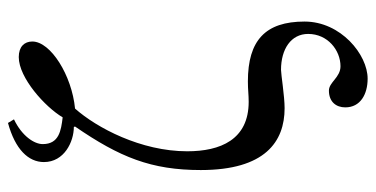

<svg xmlns="http://www.w3.org/2000/svg" viewBox="-250 -473 941 481"><g transform="rotate(-90 220.5 -232.5)"><path d="M153 -683C87 -665 55 -632 55 -593C55 -542 106 -518 143 -518L144 -515C67 -403 35 -324 35 -200C35 -39 106 10 190 10C220 10 275 1 286 1C338 1 376 26 376 69C376 118 335 150 295 150C267 150 255 121 234 121C206 121 192 139 192 162C192 200 225 218 264 218C324 218 407 151 407 60C407 -38 360 -82 257 -82C236 -82 224 -80 206 -80C111 -80 82 -151 82 -234C82 -350 141 -461 189 -515C272 -523 357 -576 357 -622C357 -642 344 -656 318 -656C266 -656 193 -590 167 -546C134 -550 100 -555 100 -596C100 -617 120 -648 162 -668Z"/></g></svg>

Font: XITS
Style: Regular
Weight: 400
Designer: MicroPress Inc., with final additions and corrections provided by Coen Hoffman, Elsevier (retired)
Version: Version 1.302